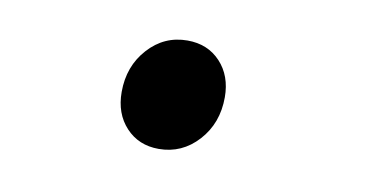

<svg xmlns="http://www.w3.org/2000/svg" viewBox="-36 -270 673 353"><g transform="rotate(10 300.0 -93.0)"><path d="M273 10Q235.5 10 211.8 -15.5Q188 -41 188 -81.5Q188 -129.5 217.8 -162.5Q247.5 -195.5 291 -195.5Q329 -195.5 352.8 -170Q376.5 -144.5 376.5 -104.5Q376.5 -56 346.5 -23Q316.5 10 273 10Z"/></g></svg>

Font: Spline Sans Mono SemiBold
Style: Italic
Weight: 600
Italic angle: -4°
Monospace: yes
Version: Version 1.004